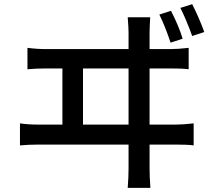

<svg xmlns="http://www.w3.org/2000/svg" viewBox="-20 -857 1040 923"><path d="M904 -684Q874 -766 847 -819L904 -837Q939 -767 962 -703ZM800 -652Q773 -733 746 -787L802 -805Q840 -731 858 -671ZM598 -258V-528H379V-258ZM824 -258Q859 -258 911 -264V-158Q884 -162 824 -162H699V-49Q699 -6 703 46H594Q598 -6 598 -47V-162H168Q119 -162 76 -158V-264Q113 -258 168 -258H280V-528H205Q155 -528 112 -524V-627Q157 -621 205 -621H598V-700Q598 -722 594 -774H702Q699 -719 699 -700V-621H800Q835 -621 887 -627V-524Q859 -528 800 -528H699V-258Z"/></svg>

Font: Noto Sans S Chinese Medium
Style: Regular
Weight: 500
Designer: Ryoko NISHIZUKA  (kana & ideographs); Paul D. Hunt (Latin, Greek & Cyrillic); Wenlong ZHANG  (bopomofo); Sandoll Communi
Foundry: Adobe Systems Incorporated
Version: Version 1.000;PS 1;hotconv 1.0.78;makeotf.lib2.5.61930